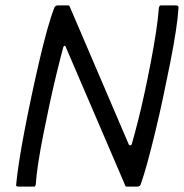

<svg xmlns="http://www.w3.org/2000/svg" viewBox="-20 -693 683 713"><path d="M458 -157Q460 -153 464.5 -153.5Q469 -154 470 -160Q480 -195 492.5 -244Q505 -293 517 -349Q529 -405 540 -462Q551 -519 559 -571Q567 -623 570 -664Q572 -673 577 -673H635Q638 -673 640.5 -671Q643 -669 643 -665Q641 -630 633 -577.5Q625 -525 612.5 -462Q600 -399 586 -333Q572 -267 557 -205Q542 -143 528 -91.5Q514 -40 502 -7Q500 -3 496.5 -1.5Q493 0 489 0H450Q445 0 443 -9L224 -519Q223 -523 220 -523Q217 -523 215 -518Q203 -473 190 -419.5Q177 -366 164.5 -308Q152 -250 141 -194.5Q130 -139 122.5 -91Q115 -43 113 -9Q112 0 106 0H49Q45 0 42 -1.5Q39 -3 40 -7Q43 -41 51 -93Q59 -145 71 -207.5Q83 -270 97 -336Q111 -402 125.5 -464.5Q140 -527 154.5 -579.5Q169 -632 182 -665Q184 -669 187.5 -671Q191 -673 193 -673H233Q238 -673 240 -666Z"/></svg>

Font: Glory
Style: Italic
Weight: 400
Italic angle: -12°
Designer: Robert Leuschke
Foundry: Robert Leuschke
Version: Version 1.011